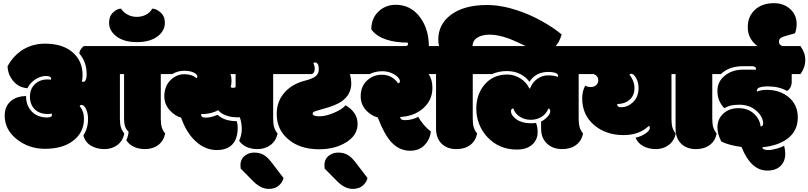

<svg xmlns="http://www.w3.org/2000/svg" viewBox="-20 -942 5128 1218"><path d="M1000 -188V-472.2H1024.4Q1054.2 -513.7 1054.2 -560.1Q1054.2 -585.9 1047.6 -605Q1041 -624 1024.4 -649.9H512.2Q485.8 -630.4 482.9 -603Q529.8 -549.3 529.8 -470.7Q529.8 -448.2 523.9 -435.5Q518.1 -422.9 510.5 -422.9Q502.9 -422.9 499 -425.8Q503.9 -439.9 503.9 -465.3Q503.9 -555.7 440.4 -610.4Q377 -665 266.1 -665Q178.7 -665 111.8 -618.2Q61 -582 28.3 -522.9Q28.3 -475.1 59.1 -434.1Q94.2 -387.2 153.8 -382.3Q172.4 -418.9 205.8 -439.5Q239.3 -460 271.7 -460Q304.2 -460 304.2 -442.9Q304.2 -439.5 302.7 -436.5Q296.4 -438 279.8 -438Q233.4 -438 201.7 -408.2Q169.9 -378.4 169.9 -328.9Q169.9 -279.3 200 -249Q230 -218.8 283.2 -218.8Q296.9 -218.8 308.1 -221.7Q309.6 -217.3 309.6 -213.4Q309.6 -196.8 279.8 -196.8Q218.3 -196.8 181.9 -234.1Q145.5 -271.5 145 -333Q90.3 -332 54.2 -305.2Q9.8 -271.5 9.8 -209Q9.8 -116.7 90.3 -55.7Q165.5 2 265.6 2Q378.9 2 445.8 -50.5Q512.7 -103 512.7 -188Q512.7 -236.8 485.4 -268.1Q488.3 -276.4 497.6 -276.4Q511.7 -276.4 524.4 -253.4Q538.6 -226.1 538.6 -186.5Q538.6 -129.9 508.8 -81.5Q521.5 -38.6 557.9 -17.3Q594.2 3.9 642.3 3.9Q690.4 3.9 725.1 -22.5Q759.8 -48.8 768.6 -95.2Q753.4 -113.3 747.1 -134.5Q740.7 -155.8 740.7 -188V-472.2H767.1V-189.5Q767.1 -152.3 777.3 -130.4Q782.7 -118.7 795.9 -105.5Q793 -76.2 781.2 -52.7Q798.3 -24.9 830.1 -10.5Q861.8 3.9 898.9 3.9Q949.7 3.9 984.4 -22.5Q1019 -48.8 1027.8 -95.2Q1012.7 -113.3 1006.3 -134.5Q1000 -155.8 1000 -188ZM671.9 -797.9Q671.9 -748.5 715.3 -713.9Q763.2 -674.8 848.6 -674.8Q934.1 -674.8 982.9 -713.9Q1025.9 -748 1025.9 -797.9Q1025.9 -838.9 998.5 -863Q971.2 -887.2 945.8 -887.2Q932.6 -862.3 906 -848.6Q879.4 -835 847.2 -835Q814.9 -835 787.6 -850.3Q760.3 -865.7 748 -887.2Q723.1 -887.2 697.5 -863.3Q671.9 -839.4 671.9 -797.9Z M1359.9 -213.9Q1321.3 -195.8 1283.7 -195.8Q1268.6 -195.8 1262.2 -200.9Q1255.9 -206.1 1254.9 -217.8Q1319.3 -217.8 1363.8 -243.2Q1380.4 -222.2 1413.3 -210Q1446.3 -197.8 1482.9 -197.8H1491.7Q1499 -197.8 1501.5 -198.2Q1513.7 -161.6 1513.7 -123.5Q1513.7 -85.4 1497.1 -48.8Q1515.6 -22 1546.4 -9Q1577.1 3.9 1611.8 3.9Q1661.1 3.9 1696.3 -22.2Q1731.4 -48.3 1740.7 -95.2Q1725.6 -113.3 1719.2 -134.5Q1712.9 -155.8 1712.9 -188V-472.2H1737.3Q1767.1 -513.7 1767.1 -560.1Q1767.1 -585.9 1760.5 -605Q1753.9 -624 1737.3 -649.9H1007.8Q992.2 -625.5 985.1 -605.2Q978 -585 978 -560.1Q978 -513.7 1007.8 -472.2H1072.8Q1108.4 -493.2 1147 -493.2Q1185.5 -493.2 1208.7 -481.9Q1231.9 -470.7 1231.9 -457Q1231.9 -449.7 1226.6 -445.8Q1197.8 -471.2 1149.9 -471.2Q1102.1 -471.2 1064.5 -436.5Q1022.5 -397 1022.5 -331.1Q1022.5 -281.2 1056.2 -243.4Q1089.8 -205.6 1128.9 -195.8Q1162.6 -99.1 1221.2 -45.9Q1281.2 9.8 1355 9.8Q1419.9 9.8 1453.9 -25.9Q1487.8 -61.5 1487.8 -132.3Q1487.8 -155.8 1481.9 -173.3Q1403.3 -173.3 1359.9 -213.9ZM1442.9 -389.2Q1448.7 -403.8 1448.7 -429.7Q1448.7 -455.6 1441.9 -472.2H1474.6V-389.2Q1467.3 -384.8 1458.7 -384.8Q1450.2 -384.8 1442.9 -389.2Z M1685.1 256.3Q1722.7 256.3 1747.1 236.6Q1771.5 216.8 1778.8 187.5L1702.6 87.9Q1677.2 54.7 1652.1 40.3Q1627 25.9 1593.5 25.9Q1560.1 25.9 1535.6 43.9Q1505.4 65.9 1505.4 106.4Q1505.4 116.2 1506.8 127.4L1586.4 208Q1634.8 256.3 1685.1 256.3Z M2283.2 -560.1Q2283.2 -585.9 2276.6 -605Q2270 -624 2253.4 -649.9H1725.6Q1710 -625.5 1702.9 -605.2Q1695.8 -585 1695.8 -560.1Q1695.8 -513.7 1725.6 -472.2H1958.5Q1976.6 -479.5 1976.6 -506.8Q1976.6 -523.4 1967.8 -543Q1972.7 -545.9 1978.5 -545.9Q1991.2 -545.9 1998 -531.7Q2002.4 -521 2002.4 -502.9Q2002.4 -475.1 1982.7 -458.7Q1962.9 -442.4 1914.6 -430.2Q1836.4 -410.6 1788.6 -358.9Q1735.4 -301.8 1735.4 -219.2Q1735.4 -118.7 1810.1 -57.1Q1883.8 4.9 2004.4 4.9Q2105.5 4.9 2177 -39.8Q2248.5 -84.5 2248.5 -155.8Q2248.5 -194.8 2227.5 -225.1Q2206.5 -255.4 2171.4 -273.9Q2153.8 -250.5 2100.8 -227.3Q2047.9 -204.1 2005.6 -204.1Q1963.4 -204.1 1963.4 -222.2Q1963.4 -231 1981.7 -237.1Q2000 -243.2 2026.9 -250.5Q2107.9 -272 2145 -297.4Q2208.5 -340.3 2208.5 -415Q2208.5 -436.5 2200.2 -472.2H2253.4Q2283.2 -513.7 2283.2 -560.1Z M2217.8 256.3Q2255.4 256.3 2279.8 236.6Q2304.2 216.8 2311.5 187.5L2235.4 87.9Q2210 54.7 2184.8 40.3Q2159.7 25.9 2126.2 25.9Q2092.8 25.9 2068.4 43.9Q2038.1 65.9 2038.1 106.4Q2038.1 116.2 2039.6 127.4L2119.1 208Q2167.5 256.3 2217.8 256.3Z M2582.5 14.2Q2638.7 14.2 2673.1 -21.5Q2707.5 -57.1 2713.4 -107.9Q2691.4 -124 2669.7 -148.9Q2647.9 -173.8 2632.8 -201.2Q2617.7 -191.9 2595 -185.8Q2572.3 -179.7 2549.8 -179.7Q2519 -179.7 2519 -200.2Q2606.4 -203.6 2664.8 -255.1Q2723.1 -306.6 2723.1 -384.8Q2723.1 -436.5 2699.2 -472.2H2745.1Q2775.4 -514.2 2775.4 -559.6Q2775.4 -605 2746.1 -649.9H2253.4Q2237.8 -625.5 2230.7 -605.2Q2223.6 -585 2223.6 -560.1Q2223.6 -513.7 2253.4 -472.2H2324.7Q2361.8 -490.2 2405.5 -490.2Q2449.2 -490.2 2484.9 -467.8Q2499.5 -458.5 2508.3 -447.3Q2517.1 -436 2517.1 -426.3Q2517.1 -416.5 2505.4 -413.1Q2489.7 -437.5 2463.4 -452.6Q2437 -467.8 2402.3 -467.8Q2349.6 -467.8 2312 -434.6Q2268.1 -396.5 2268.1 -331.1Q2268.1 -277.3 2305.7 -238.8Q2336.4 -207.5 2376.5 -196.8Q2417.5 -89.8 2460.9 -42Q2511.7 14.2 2582.5 14.2Z M2568.4 -663.1Q2568.4 -649.9 2550.8 -649.9V-627Q2550.8 -597.7 2570.8 -577.6Q2590.8 -557.6 2625.2 -557.6Q2659.7 -557.6 2680.2 -577.4Q2700.7 -597.2 2700.7 -630.9V-644.5Q2700.7 -756.8 2645.5 -831.5Q2586.4 -911.6 2490.7 -911.6Q2428.2 -911.6 2384.3 -872.1Q2335.4 -828.1 2335.4 -755.9Q2366.2 -711.4 2435.5 -689.5Q2490.2 -671.9 2565.4 -671.9Q2568.4 -667.5 2568.4 -663.1Z M2746.1 -472.2V-127Q2746.1 -60.1 2787.1 -25.4Q2821.8 3.9 2875.2 3.9Q2928.7 3.9 2963.4 -22.5Q2998 -48.8 3006.8 -95.2Q2991.7 -113.3 2985.4 -134.5Q2979 -155.8 2979 -188V-472.2H3003.4Q3033.2 -513.7 3033.2 -560.1Q3033.2 -585.9 3026.6 -605Q3020 -624 3003.4 -649.9H2978Q2978 -684.1 3008.1 -703.1Q3038.1 -722.2 3085.9 -722.2Q3164.1 -722.2 3272.9 -669.4Q3310.1 -651.4 3328.1 -643.6Q3389.6 -616.2 3423.8 -616.2Q3512.2 -616.2 3543 -723.1Q3497.6 -762.7 3420.4 -806.2Q3343.3 -849.6 3261.7 -876.5Q3159.7 -910.2 3068.8 -910.2Q2920.9 -910.2 2837.4 -845.7Q2760.3 -786.1 2760.3 -690.4Q2760.3 -665 2765.6 -649.9H2720.7Q2705.1 -625.5 2698 -605.2Q2690.9 -585 2690.9 -560.1Q2690.9 -513.7 2720.7 -472.2Z M3380.4 -162.1Q3368.7 -160.2 3354.5 -160.2H3345.7Q3291.5 -160.2 3256.6 -184.8Q3221.7 -209.5 3221.7 -236.8Q3221.7 -252 3235.8 -254.9Q3247.6 -219.2 3280.3 -200.2Q3309.1 -182.1 3347.2 -182.1Q3385.3 -182.1 3415 -200.7Q3446.3 -219.2 3458.5 -253.9Q3470.7 -251.5 3470.7 -235.8Q3470.7 -220.2 3452.4 -200.7Q3434.1 -181.2 3412.6 -170.9V-127Q3412.6 -61 3456.5 -25.4Q3492.7 3.9 3545.9 3.9Q3599.1 3.9 3634.3 -22.2Q3669.4 -48.3 3678.7 -95.2Q3663.6 -113.3 3657.2 -134.5Q3650.9 -155.8 3650.9 -188V-472.2H3675.3Q3705.1 -513.7 3705.1 -560.1Q3705.1 -585.9 3698.5 -605Q3691.9 -624 3675.3 -649.9H2986.8Q2971.2 -625.5 2964.1 -605.2Q2957 -585 2957 -560.1Q2957 -513.7 2986.8 -472.2H3101.6Q3146 -491.2 3194.6 -491.2Q3243.2 -491.2 3280 -472.4Q3316.9 -453.6 3338.9 -422.9Q3377.9 -485.8 3459.5 -485.8Q3479.5 -485.8 3495.1 -481.9Q3520.5 -475.6 3520.5 -461.9Q3520.5 -457.5 3518.6 -454.1Q3495.6 -463.9 3457.3 -463.9Q3418.9 -463.9 3388.2 -441.7Q3357.4 -419.4 3342.3 -380.9H3338.4Q3318.4 -421.9 3279.3 -445.8Q3239.7 -469.2 3198.7 -469.2Q3105 -469.2 3050.3 -400.9Q3001.5 -339.8 3001.5 -252Q3001.5 -200.7 3020.3 -153.6Q3039.1 -106.4 3073.2 -70.8Q3147 6.8 3259.3 6.8Q3320.8 6.8 3355.7 -24.2Q3390.6 -55.2 3390.6 -103Q3390.6 -138.7 3380.4 -162.1Z M3628.9 -560.1Q3628.9 -513.7 3658.7 -472.2H3746.6Q3775.4 -460 3775.4 -432.1Q3775.4 -414.1 3762.2 -402.1Q3749 -390.1 3727.5 -390.1Q3706.1 -390.1 3692.4 -398.9Q3673.3 -363.3 3673.3 -317.9Q3673.3 -211.4 3752 -146Q3787.1 -116.7 3833.7 -100.8Q3880.4 -85 3935.1 -85Q4035.6 -85 4095.7 -143.1Q4102.5 -140.1 4102.5 -130.9Q4102.5 -113.3 4073.2 -94Q4043.9 -74.7 4011.7 -68.8Q4025.4 -34.2 4060.5 -15.1Q4095.7 3.9 4141.4 3.9Q4187 3.9 4222.2 -22.2Q4257.3 -48.3 4266.6 -95.2Q4252 -112.3 4245.8 -133.1Q4239.7 -153.8 4239.7 -188V-472.2H4264.2Q4293.9 -513.7 4293.9 -560.1Q4293.9 -585.9 4287.4 -605Q4280.8 -624 4264.2 -649.9H3658.7Q3643.1 -625.5 3636 -605.2Q3628.9 -585 3628.9 -560.1ZM3985.4 -474.1Q4000 -474.1 4015.4 -446.8Q4030.8 -419.4 4030.8 -383.3Q4030.8 -325.7 3993.7 -292Q3960.9 -261.7 3920.4 -261.7Q3895.5 -261.7 3895.5 -278.8V-282.2Q3942.9 -282.2 3973.9 -309.1Q4004.9 -335.9 4004.9 -383.3Q4004.9 -407.2 3995.6 -430.2Q3986.3 -453.1 3973.6 -466.8Q3977.1 -474.1 3985.4 -474.1Z M4265.6 -472.2V-127Q4265.6 -60.1 4306.6 -25.4Q4341.3 3.9 4394.8 3.9Q4448.2 3.9 4482.9 -22.5Q4517.6 -48.8 4526.4 -95.2Q4511.2 -113.3 4504.9 -134.5Q4498.5 -155.8 4498.5 -188V-472.2H4522.9Q4552.7 -513.7 4552.7 -560.1Q4552.7 -585.9 4546.1 -605Q4539.6 -624 4522.9 -649.9H4240.2Q4224.6 -625.5 4217.5 -605.2Q4210.4 -585 4210.4 -560.1Q4210.4 -513.7 4240.2 -472.2Z M4781.2 -367.2Q4781.2 -394 4851.6 -394Q4921.9 -394 4972.2 -365.2Q4984.9 -371.1 4993.7 -387Q5002.4 -402.8 5002.4 -421.9V-472.2H5058.1Q5088.4 -514.2 5088.4 -560.1Q5088.4 -586.9 5081.1 -606.4Q5073.7 -626 5058.1 -649.9H4943.4Q4921.4 -657.2 4921.4 -677.7Q4921.4 -691.4 4930.9 -699.5Q4940.4 -707.5 4961.9 -713.4L5023.4 -731Q5033.7 -757.8 5033.7 -790Q5033.7 -847.7 4992.4 -884.8Q4951.2 -921.9 4890.1 -921.9Q4814 -921.9 4768.8 -879.6Q4723.6 -837.4 4723.6 -770Q4723.6 -695.3 4785.2 -649.9H4499Q4483.4 -625.5 4476.3 -605.2Q4469.2 -585 4469.2 -560.1Q4469.2 -513.7 4499 -472.2H4553.2Q4605.5 -522 4691.9 -522H4749.5Q4775.9 -522 4775.9 -504.4Q4775.9 -501 4775.4 -500H4691.9Q4625 -500 4578.1 -462.2Q4531.2 -424.3 4531.2 -366.2Q4531.2 -328.1 4543.5 -301.8Q4555.7 -275.4 4574.2 -255.9Q4594.2 -266.1 4610.4 -271Q4636.7 -277.8 4669.9 -277.8Q4737.8 -277.8 4782.7 -235.4Q4801.3 -218.3 4811.3 -197.8Q4821.3 -177.2 4821.3 -158.9Q4821.3 -140.6 4805.2 -139.6Q4799.8 -188 4761.5 -221.9Q4723.1 -255.9 4664.6 -255.9Q4606 -255.9 4568.6 -221.4Q4531.2 -187 4531.2 -133.3Q4531.2 -90.8 4556.2 -43.9Q4606.9 -19.5 4684.1 -9.8Q4712.4 63 4753.4 101.6Q4794.4 140.1 4847.7 140.1Q4900.9 140.1 4931.2 111.3Q4961.4 82.5 4961.4 32.7Q4961.4 8.3 4954.1 -18.1Q4941.4 -8.8 4908.7 0.5Q4876 9.8 4855 9.8Q4816.4 9.8 4816.4 -7.8Q4915 -17.6 4974.1 -61Q5041 -110.4 5041 -196.8Q5041 -275.9 4984.9 -324Q4928.7 -372.1 4842.3 -372.1Q4807.6 -372.1 4782.2 -360.8Q4781.2 -365.7 4781.2 -367.2Z"/></svg>

Font: Friends & Family
Style: Regular
Weight: 400
Designer: Sarang Kulkarni, Maithili Shingre, Noopur Datye
Foundry: Ek Type
Version: Version 1.000;hotconv 1.0.117;makeotfexe 2.5.65602